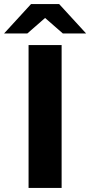

<svg xmlns="http://www.w3.org/2000/svg" viewBox="-57 -921 442 941"><path d="M83 -700H245V0H83ZM251 -757 164 -833 77 -757H-37L95 -901H233L365 -757Z"/></svg>

Font: mBank
Style: Bold
Weight: 700
Designer: Julieta Ulanovsky
Foundry: Julieta Ulanovsky
Version: Version 7.200